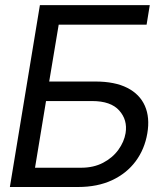

<svg xmlns="http://www.w3.org/2000/svg" viewBox="-20 -748 652 768"><path d="M19.5 0 139.6 -727.5H579.1L566.4 -649.4H214.8L176.8 -421.9H361.3Q439.5 -421.9 489.3 -396.5Q539.1 -371.1 559.6 -324.5Q580.1 -277.8 569.3 -214.8Q558.6 -151.4 522.7 -103Q486.8 -54.7 428.5 -27.3Q370.1 0 292 0ZM120.1 -77.1H304.7Q354.5 -77.1 392.3 -96.9Q430.2 -116.7 453.4 -148.7Q476.6 -180.7 482.4 -215.8Q490.7 -268.1 457 -305.9Q423.3 -343.8 348.6 -343.8H164.1Z"/></svg>

Font: Inter Tight
Style: Italic
Weight: 400
Italic angle: -9.39999°
Designer: Rasmus Andersson
Foundry: rsms
Version: Version 3.002